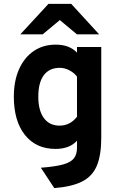

<svg xmlns="http://www.w3.org/2000/svg" viewBox="-20 -752 618 985"><path d="M258.5 213 189.5 108.5Q262.5 103 302.8 92Q343 81 359 60.5Q375 40 375 7V-30Q336.5 12 265 12Q165 12 108 -59.5Q51 -131 51 -256Q51 -337 77.8 -397Q104.5 -457 152.8 -490Q201 -523 266 -523Q336 -523 375 -482V-511H499.5V-46Q499.5 44.5 476.5 98.8Q453.5 153 400.8 179.5Q348 206 258.5 213ZM285.5 -107.5Q339.5 -107.5 375 -153V-359Q360.5 -378.5 336.2 -391.2Q312 -404 287 -404Q233 -404 204.8 -366.2Q176.5 -328.5 176.5 -256Q176.5 -185.5 205 -146.5Q233.5 -107.5 285.5 -107.5ZM84.5 -576 228.5 -732H345.5L488.5 -576H374.5L287 -649L199 -576Z"/></svg>

Font: Overpass
Style: Bold
Weight: 700
Designer: Delve Withrington, Dave Bailey, Thomas Jockin
Foundry: Delve Fonts LLC
Version: Version 4.000; ttfautohint (v1.8.3)